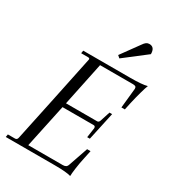

<svg xmlns="http://www.w3.org/2000/svg" viewBox="-216 -952 952 1066"><g transform="rotate(30 260.0 -418.5)"><path d="M531 -639Q525 -625 514.5 -587.5Q504 -550 495 -510L485 -463H463L476 -590Q476 -600 470.5 -603.5Q465 -607 454 -607H243L185 -329H386Q396 -330 400 -343L420 -405H437L398 -225H381L390 -287Q390 -301 379 -301H179L120 -23H341Q353 -23 360.5 -27.5Q368 -32 372 -45L414 -167H436L426 -120Q417 -80 412 -43Q407 -6 407 9Q378 0 304 0H-11L-8 -18H38Q51 -18 54 -33L110 -298Q174 -601 174 -604Q174 -612 163 -612H119L122 -630H423Q499 -630 531 -639ZM422 -846Q457 -846 457 -801L317 -693L302 -706L384 -819Q394 -834 402.5 -840Q411 -846 422 -846Z"/></g></svg>

Font: Arapey
Style: Italic
Weight: 400
Italic angle: -12°
Designer: Eduardo Rodriguez Tunni
Foundry: Eduardo Rodriguez Tunni
Version: Version 3.000